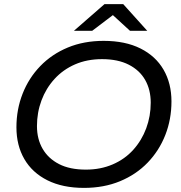

<svg xmlns="http://www.w3.org/2000/svg" viewBox="-20 -907 880 935"><path d="M389 8Q285 8 211 -29Q137 -66 98.5 -132.5Q60 -199 60 -287Q60 -374 90 -450.5Q120 -527 176 -585Q232 -643 310 -675.5Q388 -708 485 -708Q590 -708 664 -671Q738 -634 776.5 -567.5Q815 -501 815 -413Q815 -326 785 -249.5Q755 -173 699 -115Q643 -57 564.5 -24.5Q486 8 389 8ZM398 -81Q470 -81 529 -106.5Q588 -132 629 -177.5Q670 -223 692 -282Q714 -341 714 -407Q714 -470 687 -517.5Q660 -565 607 -592Q554 -619 477 -619Q404 -619 345.5 -593.5Q287 -568 245.5 -522.5Q204 -477 182 -418Q160 -359 160 -293Q160 -230 187.5 -182.5Q215 -135 267.5 -108Q320 -81 398 -81ZM340 -757 489 -887H580L697 -757H613L493 -867H574L429 -757Z"/></svg>

Font: MOST Montserrat Medium
Style: Italic
Weight: 500
Italic angle: -11.3°
Designer: Julieta Ulanovsky
Foundry: Julieta Ulanovsky
Version: Version 8.000;March 11, 2024;FontCreator 15.0.0.2926 64-bit